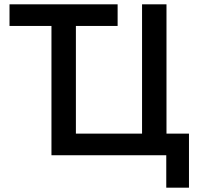

<svg xmlns="http://www.w3.org/2000/svg" viewBox="-20 -718 924 888"><path d="M749 150V0H218V-598H24V-698H524V-598H331V-100H637V-698H750V-100H854V150Z"/></svg>

Font: IBM Plex Sans Medium
Style: Regular
Weight: 500
Designer: Mike Abbink, Paul van der Laan, Pieter van Rosmalen
Foundry: Bold Monday
Version: Version 3.201